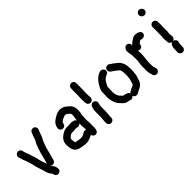

<svg xmlns="http://www.w3.org/2000/svg" viewBox="72 -1500 2333 2333"><g transform="rotate(-45 1238.5 -334.0)"><path d="M46 -472 50 -457C57 -427 67 -402 78 -376C88 -339 103 -307 110 -265C119 -224 133 -189 145 -152C155 -109 165 -73 191 -47C197 -41 199 -37 200 -28C203 -12 210 -1 222 7C246 22 272 10 284 -8C296 -27 288 -41 286 -63C283 -74 278 -85 271 -94C263 -105 252 -113 246 -127C272 -101 316 -118 323 -150L325 -160C327 -174 342 -215 344 -228C345 -236 347 -242 349 -247C358 -281 366 -320 379 -350C388 -373 393 -394 404 -414C416 -433 425 -449 432 -473C439 -497 448 -519 457 -540C471 -581 431 -612 395 -596C380 -589 374 -579 369 -563C361 -547 358 -536 351 -518L344 -497C343 -490 340 -483 337 -478C321 -453 310 -430 300 -398L294 -384C287 -362 280 -342 273 -318L262 -274C259 -266 257 -257 255 -246C252 -227 236 -187 234 -170C233 -172 233 -174 233 -175C227 -195 218 -216 212 -237L208 -249C205 -261 203 -270 199 -283C193 -320 181 -352 171 -382C163 -416 146 -443 138 -478L135 -493C132 -505 126 -514 115 -521C80 -542 37 -512 46 -472Z M752 -316H714L694 -314C678 -312 648 -297 635 -288C599 -264 563 -230 563 -170C563 -93 583 -43 643 -26C677 -18 710 -10 752 -10C763 -9 773 -10 783 -13C812 -20 837 -31 860 -44C863 -25 878 -10 896 -6C937 1 953 -36 953 -74V-92C952 -94 952 -97 953 -101C954 -108 954 -116 954 -124V-163C954 -172 951 -186 951 -195V-238C951 -243 951 -247 952 -252C952 -257 952 -262 953 -267C953 -296 963 -320 963 -348C963 -357 966 -367 965 -380C962 -425 946 -456 917 -477C892 -498 873 -520 832 -526C790 -535 750 -517 723 -502C679 -474 641 -452 632 -390C623 -351 669 -322 702 -345C715 -354 719 -364 722 -380L724 -390C725 -391 725 -391 725 -392C726 -394 727 -395 728 -396C742 -407 759 -422 779 -427C796 -435 816 -441 833 -430C841 -422 853 -411 862 -404C870 -398 874 -390 874 -376V-368C873 -361 872 -355 872 -349V-343L869 -328L867 -314C865 -306 863 -296 863 -288C857 -299 848 -307 837 -311L827 -314C818 -317 808 -319 799 -320C787 -320 764 -318 752 -316ZM863 -160V-129C842 -139 825 -132 810 -121C803 -114 783 -108 773 -104C769 -103 761 -99 754 -101C721 -101 694 -107 667 -114C666 -114 664 -114 662 -115C658 -128 654 -149 654 -168C654 -173 654 -177 655 -181C666 -203 685 -213 707 -224C711 -224 715 -224 719 -225H735C742 -225 749 -225 756 -226C763 -226 772 -227 782 -228C785 -228 789 -229 792 -229H793C794 -229 796 -228 799 -227C825 -218 848 -224 860 -242V-195C860 -186 863 -170 863 -160Z M1095 -68C1094 -61 1094 -54 1093 -47C1093 -39 1093 -32 1092 -25V-16C1092 -3 1096 7 1105 16C1132 44 1183 26 1183 -14V-23C1183 -35 1185 -51 1186 -64C1186 -84 1190 -100 1190 -120V-194C1190 -199 1190 -204 1191 -210C1191 -226 1196 -236 1199 -249C1208 -277 1189 -300 1169 -306C1141 -314 1119 -295 1112 -275C1106 -258 1100 -237 1100 -215C1099 -208 1099 -201 1099 -194V-121C1099 -116 1099 -111 1098 -107C1098 -95 1095 -80 1095 -68ZM1086 -455V-402C1087 -395 1087 -389 1088 -384V-374L1089 -366C1089 -353 1094 -343 1103 -334C1132 -307 1180 -328 1180 -368L1179 -376C1179 -383 1179 -390 1178 -396C1178 -399 1178 -402 1177 -406V-455C1177 -471 1179 -494 1179 -510V-588C1179 -611 1184 -624 1171 -641C1146 -673 1096 -657 1090 -620V-613C1089 -607 1088 -599 1088 -589V-510C1088 -494 1086 -471 1086 -455Z M1679 -270V-243C1679 -234 1677 -222 1677 -211C1676 -205 1676 -200 1676 -197L1674 -187C1669 -171 1664 -155 1659 -140L1655 -124C1654 -123 1654 -123 1654 -122L1646 -114C1642 -108 1626 -102 1622 -100C1609 -93 1599 -91 1587 -82C1573 -77 1564 -72 1556 -59C1551 -77 1540 -85 1523 -91C1509 -97 1498 -97 1484 -101L1474 -103C1465 -112 1458 -120 1449 -129C1443 -135 1436 -141 1433 -149C1425 -165 1415 -189 1415 -211C1414 -215 1414 -219 1414 -224V-237C1415 -242 1415 -248 1415 -254C1416 -261 1416 -268 1416 -276V-311C1416 -315 1418 -319 1420 -323C1427 -334 1435 -349 1441 -361C1452 -386 1476 -408 1500 -420C1500 -421 1500 -421 1501 -421C1516 -424 1526 -428 1535 -440C1551 -462 1543 -490 1524 -503C1496 -523 1462 -503 1440 -491C1426 -483 1399 -458 1389 -446C1373 -428 1362 -407 1350 -385L1340 -367C1331 -351 1327 -336 1325 -314V-276C1325 -271 1325 -265 1324 -260C1324 -253 1324 -247 1323 -241V-221C1324 -215 1324 -209 1324 -203C1329 -156 1344 -112 1368 -83C1377 -72 1390 -62 1398 -50C1405 -43 1411 -37 1417 -32C1433 -18 1458 -11 1485 -8L1487 -7L1495 -4C1520 7 1542 -7 1552 -23C1555 -11 1563 -2 1574 4C1599 17 1624 4 1641 -9C1654 -16 1666 -21 1681 -28C1714 -45 1738 -75 1747 -116L1751 -132L1757 -146C1763 -166 1767 -182 1767 -207C1768 -218 1770 -232 1770 -243V-270C1770 -345 1753 -395 1711 -429C1696 -440 1677 -457 1662 -468C1649 -477 1640 -480 1630 -490C1611 -506 1582 -505 1566 -487C1549 -469 1550 -440 1568 -423C1588 -403 1608 -397 1629 -378C1641 -369 1655 -358 1665 -348C1668 -342 1675 -331 1675 -324C1677 -308 1679 -287 1679 -270Z M2061 -406C2062 -407 2062 -407 2063 -407C2075 -418 2087 -426 2100 -434C2109 -431 2117 -429 2124 -428C2153 -424 2177 -439 2181 -466C2185 -496 2162 -515 2136 -519C2133 -519 2130 -520 2126 -521C2098 -529 2073 -525 2053 -511C2029 -498 2000 -477 1983 -456C1989 -479 1976 -497 1962 -506C1938 -520 1910 -507 1900 -489C1874 -450 1899 -404 1899 -353V-331C1900 -327 1900 -323 1900 -319V-300C1899 -293 1899 -287 1899 -282C1898 -275 1897 -267 1897 -260L1894 -239C1890 -218 1889 -199 1889 -176V-116C1891 -87 1891 -73 1901 -51C1902 -48 1903 -45 1903 -43C1906 -27 1910 -17 1922 -8C1944 8 1971 1 1985 -17C2000 -37 1995 -63 1984 -86C1983 -90 1982 -93 1982 -96C1981 -101 1981 -109 1980 -119V-176C1980 -203 1986 -231 1988 -254C1988 -270 1990 -282 1991 -299V-319C1991 -326 1991 -332 1990 -337V-363C2023 -338 2066 -367 2061 -406Z M2407 -188V-194C2407 -203 2406 -217 2404 -225C2404 -230 2403 -236 2402 -241V-244C2403 -246 2403 -247 2403 -248C2405 -256 2406 -265 2407 -275V-291C2407 -296 2407 -302 2406 -310V-345C2407 -350 2407 -355 2407 -361C2408 -368 2408 -375 2408 -384V-409C2407 -416 2407 -423 2407 -430V-441C2407 -454 2402 -464 2393 -473C2364 -500 2316 -479 2316 -439V-428C2316 -421 2316 -413 2317 -406V-366C2316 -361 2316 -356 2316 -351C2315 -344 2315 -337 2315 -330C2315 -323 2315 -315 2316 -306V-274C2313 -266 2312 -258 2312 -251C2311 -242 2312 -234 2313 -227C2313 -224 2313 -221 2314 -218C2314 -211 2316 -201 2316 -194V-188C2316 -164 2336 -143 2359 -142C2343 -139 2332 -129 2326 -114C2322 -101 2316 -85 2316 -71V-52C2315 -44 2315 -38 2315 -35C2314 -29 2314 -23 2314 -17V-8C2314 16 2336 37 2360 37C2384 37 2405 16 2405 -8V-28C2406 -32 2406 -39 2406 -48C2407 -57 2407 -65 2407 -70C2407 -73 2410 -79 2411 -82C2424 -113 2399 -143 2371 -143C2389 -148 2407 -165 2407 -188ZM2301 -659C2301 -633 2323 -611 2349 -611C2374 -611 2395 -631 2395 -656C2395 -682 2373 -705 2346 -705C2321 -705 2301 -684 2301 -659Z"/></g></svg>

Font: Dictator
Style: Regular
Weight: 500
Version: Version MIL.1277